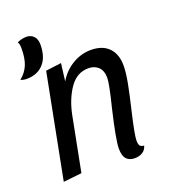

<svg xmlns="http://www.w3.org/2000/svg" viewBox="-131 -788 798 904"><g transform="rotate(-20 268.0 -336.0)"><path d="M368 -530Q427 -530 458 -497.5Q489 -465 489 -409Q489 -374 479 -321.5Q469 -269 451 -194Q425 -83 425 -54Q425 -39 430 -30.5Q435 -22 451 -21Q446 -1 429.5 9.5Q413 20 390 20Q363 20 348.5 4Q334 -12 334 -48Q334 -91 369 -239Q397 -351 397 -380Q397 -416 378 -434.5Q359 -453 328 -453Q270 -453 233.5 -400Q197 -347 182 -272L129 0L37 10L138 -510L216 -520L205 -432Q232 -478 276 -504Q320 -530 368 -530ZM104 -692Q127 -692 141 -677Q155 -662 155 -636Q155 -573 124 -539Q93 -505 39 -505Q23 -505 9 -511Q38 -534 51.5 -566Q65 -598 65 -649Q65 -672 58 -681Q65 -685 78.5 -688.5Q92 -692 104 -692Z"/></g></svg>

Font: Sansita Light Italic
Style: Regular
Weight: 300
Italic angle: -11°
Designer: Pablo Cosgaya
Foundry: Omnibus-Type
Version: Version 1.006